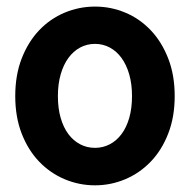

<svg xmlns="http://www.w3.org/2000/svg" viewBox="-20 -532 582 578"><path d="M25.9 -242.7Q25.9 -306.2 45.4 -356.2Q64.9 -406.2 97.9 -440.9Q130.9 -475.6 174.6 -493.9Q218.3 -512.2 266.1 -512.2Q314 -512.2 357.4 -493.9Q400.9 -475.6 433.8 -440.9Q466.8 -406.2 486.3 -356.2Q505.9 -306.2 505.9 -242.7Q505.9 -179.7 486.3 -129.6Q466.8 -79.6 433.6 -45.2Q400.4 -10.7 356.9 7.6Q313.5 25.9 266.1 25.9Q218.3 25.9 174.8 7.6Q131.3 -10.7 98.1 -45.2Q64.9 -79.6 45.4 -129.6Q25.9 -179.7 25.9 -242.7ZM154.3 -242.7Q154.3 -206.1 162.6 -177.2Q170.9 -148.4 185.8 -128.4Q200.7 -108.4 221.2 -97.7Q241.7 -86.9 266.1 -86.9Q290 -86.9 310.5 -97.7Q331.1 -108.4 345.9 -128.4Q360.8 -148.4 369.1 -177.2Q377.4 -206.1 377.4 -242.7Q377.4 -278.8 369.1 -307.9Q360.8 -336.9 345.9 -357.4Q331.1 -377.9 310.5 -388.9Q290 -399.9 266.1 -399.9Q241.7 -399.9 221.2 -388.9Q200.7 -377.9 185.8 -357.4Q170.9 -336.9 162.6 -307.9Q154.3 -278.8 154.3 -242.7Z"/></svg>

Font: Pyidaungsu ZawDecode
Style: Bold
Weight: 700
Designer: Sun Tun
Foundry: Your Own Font Foundry
Version: Version 2.50